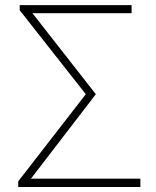

<svg xmlns="http://www.w3.org/2000/svg" viewBox="-20 -746 621 766"><path d="M52.7 0V-22.5L322.3 -370.1L58.6 -705.1V-725.6H504.9V-693.4H109.4L362.3 -370.1L103.5 -33.2H540V0Z"/></svg>

Font: Bpmf Zihi Sans ExtraLight
Style: ExtraLight
Weight: 250
Foundry: But Ko
Version: Version 1.320